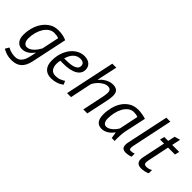

<svg xmlns="http://www.w3.org/2000/svg" viewBox="31 -1516 2543 2543"><g transform="rotate(45 1302.5 -244.0)"><path d="M385 23Q364 121 312.5 166.5Q261 212 176 212Q111 212 69 195.5Q27 179 5 167L38 111Q46 115 57.5 121.5Q69 128 85.5 134Q102 140 125.5 144Q149 148 181 148Q231 148 265 112Q299 76 316 -1L334 -85H330Q316 -66 299.5 -49Q283 -32 263 -18.5Q243 -5 219.5 3Q196 11 168 11Q114 11 81 -28Q48 -67 48 -139Q48 -206 66.5 -272Q85 -338 121.5 -390.5Q158 -443 211.5 -476Q265 -509 335 -509Q389 -509 426 -500Q463 -491 491 -478ZM196 -53Q221 -53 245.5 -66Q270 -79 290.5 -99.5Q311 -120 327.5 -144Q344 -168 355 -189L406 -430Q390 -439 367 -442Q344 -445 320 -445Q279 -445 244 -421Q209 -397 183.5 -356.5Q158 -316 143 -263Q128 -210 128 -152Q128 -106 146.5 -79.5Q165 -53 196 -53Z M894 -49Q859 -19 811.5 -3.5Q764 12 716 12Q636 12 595.5 -34Q555 -80 555 -162Q555 -244 578 -309Q601 -374 638.5 -419Q676 -464 723.5 -488Q771 -512 821 -512Q857 -512 883.5 -502Q910 -492 927 -475.5Q944 -459 952 -437.5Q960 -416 960 -392Q960 -321 891 -280.5Q822 -240 690 -240Q678 -240 665 -240.5Q652 -241 638 -242Q634 -223 632 -206Q630 -189 630 -176Q630 -121 655 -86.5Q680 -52 733 -52Q777 -52 813.5 -66.5Q850 -81 870 -97ZM809 -448Q754 -448 713.5 -410.5Q673 -373 652 -298Q690 -298 731 -300Q772 -302 805.5 -310.5Q839 -319 861 -337.5Q883 -356 883 -389Q883 -399 879.5 -409.5Q876 -420 868 -428.5Q860 -437 845.5 -442.5Q831 -448 809 -448Z M1309 0 1369 -285Q1375 -315 1379 -338.5Q1383 -362 1383 -380Q1383 -417 1368 -432.5Q1353 -448 1321 -448Q1295 -448 1268 -434.5Q1241 -421 1216 -400Q1191 -379 1171.5 -353Q1152 -327 1142 -303L1079 0H1004L1152 -700H1227L1165 -414H1169Q1182 -430 1200.5 -447Q1219 -464 1243 -478.5Q1267 -493 1295 -502.5Q1323 -512 1356 -512Q1405 -512 1433 -488.5Q1461 -465 1461 -403Q1461 -361 1448 -302L1384 0Z M1911 -197Q1903 -160 1900 -122Q1897 -84 1897 -51Q1897 -36 1897 -22.5Q1897 -9 1899 2H1843L1829 -85H1825Q1813 -68 1795.5 -50.5Q1778 -33 1757 -19Q1736 -5 1712 3.5Q1688 12 1661 12Q1542 12 1542 -143Q1542 -207 1558.5 -273Q1575 -339 1609.5 -392Q1644 -445 1698.5 -479Q1753 -513 1830 -513Q1858 -513 1898.5 -506.5Q1939 -500 1974 -489ZM1684 -52Q1708 -52 1730 -63.5Q1752 -75 1771.5 -92Q1791 -109 1806 -128.5Q1821 -148 1830 -165L1886 -435Q1856 -449 1810 -449Q1764 -449 1729 -422Q1694 -395 1670 -351.5Q1646 -308 1634 -253Q1622 -198 1622 -143Q1622 -105 1637 -78.5Q1652 -52 1684 -52Z M2117 -119Q2114 -102 2114 -91Q2114 -72 2120.5 -63.5Q2127 -55 2138 -55Q2158 -55 2171.5 -57.5Q2185 -60 2204 -67V-10Q2195 -5 2183 -1.5Q2171 2 2158.5 4Q2146 6 2133.5 7.5Q2121 9 2111 9Q2076 9 2055 -7Q2034 -23 2034 -66Q2034 -86 2040 -115L2164 -700H2239Z M2325 -500H2399L2420 -599L2500 -622L2474 -500H2605L2590 -436H2460L2397 -134Q2395 -122 2393.5 -112Q2392 -102 2392 -94Q2392 -70 2403 -61Q2414 -52 2436 -52Q2460 -52 2480 -58Q2500 -64 2520 -76V-15Q2499 -3 2466 4.5Q2433 12 2403 12Q2312 12 2312 -71Q2312 -88 2317 -113L2385 -436H2310Z"/></g></svg>

Font: PT Sans
Style: Italic
Weight: 400
Italic angle: -12°
Designer: A.Korolkova, O.Umpeleva, V.Yefimov
Foundry: ParaType Ltd
Version: Version 2.003W OFL